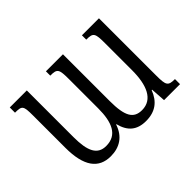

<svg xmlns="http://www.w3.org/2000/svg" viewBox="-103 -696 909 909"><g transform="rotate(-45 352.0 -241.0)"><path d="M508 -492V-463C554 -463 559 -456 559 -388V-207C559 -109 531 -40 459 -40C403 -40 381 -77 381 -179V-492H267V-463C313 -463 318 -456 318 -388V-193C318 -100 293 -40 219 -40C161 -40 139 -85 139 -179V-492H25V-457C72 -457 76 -452 76 -386V-171C76 -47 119 10 200 10C259 10 304 -18 324 -79H326C341 -19 376 10 436 10C499 10 537 -20 558 -75H561L566 0H673V-34C627 -34 622 -43 622 -110V-492Z"/></g></svg>

Font: Noto Serif Armenian ExtraCondensed
Style: Regular
Weight: 400
Width: 2
Designer: Monotype Design Team
Foundry: Monotype Imaging Inc.
Version: Version 2.008